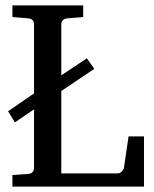

<svg xmlns="http://www.w3.org/2000/svg" viewBox="-20 -691 571 711"><path d="M25.9 0V-43L85 -46.9Q95.7 -47.9 100.8 -54.2Q106 -60.5 106 -68.8V-286.1L35.2 -237.8L9.8 -278.8L106 -345.2V-602.1Q106 -609.4 101.1 -615.7Q96.2 -622.1 85 -623L25.9 -627.9V-670.9H288.1V-627.9L229 -623Q218.3 -622.1 212.6 -615.7Q207 -609.4 207 -602.1V-412.1L301.8 -475.1L329.1 -436L207 -354V-48.8H413.1Q424.3 -48.8 430.9 -55.7Q437.5 -62.5 439 -69.8L456.1 -186H513.2V0Z"/></svg>

Font: Charis SIL Phon
Style: Regular
Weight: 400
Foundry: SIL International
Version: Version 5.000